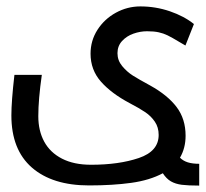

<svg xmlns="http://www.w3.org/2000/svg" viewBox="-20 -579 642 599"><path d="M15.5 -219Q15.5 -263 25 -345.5H110.5Q99.5 -268.5 99.5 -216.5Q99.5 -171 118 -137Q136.5 -103 173.5 -84Q210.5 -65 264 -65Q351 -65 413 -86Q475 -107 475 -158Q475 -182 463 -199.5Q451 -217 433.2 -229Q415.5 -241 384 -257.5Q327.5 -287.5 295 -324.2Q262.5 -361 262.5 -411.5Q262.5 -452.5 284.2 -486.2Q306 -520 341.8 -539.5Q377.5 -559 418 -559Q465.5 -559 510 -543.8Q554.5 -528.5 585 -504L558.5 -437L540.5 -447.5Q516.5 -462 503.2 -468.5Q490 -475 475.2 -478.2Q460.5 -481.5 439 -481.5Q417.5 -481.5 396.2 -474Q375 -466.5 360.8 -451Q346.5 -435.5 346.5 -413Q346.5 -390.5 361.2 -372.8Q376 -355 394.5 -343.2Q413 -331.5 449 -312Q503 -282 531 -245Q559 -208 559 -155.5Q559 -117 541.5 -87Q551.5 -77 566 -72.5Q580.5 -68 601.5 -68V0Q567 0 547.2 -2.5Q527.5 -5 513.2 -13.2Q499 -21.5 488 -38.5Q447 -16.5 389.2 -8.5Q331.5 -0.5 258 -0.5Q143.5 -0.5 79.5 -56.2Q15.5 -112 15.5 -219Z"/></svg>

Font: JuliaMono
Style: Regular
Weight: 400
Monospace: yes
Designer: cormullion
Foundry: corm
Version: Version 0.055; ttfautohint (v1.8.4)